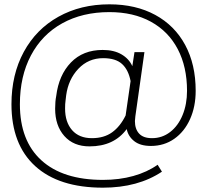

<svg xmlns="http://www.w3.org/2000/svg" viewBox="-20 -702 957 888"><path d="M606 -164Q604 -148 604 -142Q604 -105 623.5 -84Q643 -63 683 -63Q730 -63 767 -91.5Q804 -120 824.5 -170Q845 -220 845 -282Q845 -393 802 -475Q759 -557 678 -601.5Q597 -646 486 -646Q361 -646 267.5 -594Q174 -542 123 -445.5Q72 -349 72 -220Q72 -51 171.5 39.5Q271 130 456 130Q532 130 596.5 112Q661 94 709 60L729 92Q618 166 456 166Q252 166 142.5 66Q33 -34 33 -220Q33 -357 90 -462Q147 -567 250 -624.5Q353 -682 486 -682Q608 -682 698 -633Q788 -584 836.5 -494Q885 -404 885 -282Q885 -209 859 -151Q833 -93 786 -60Q739 -27 678 -27Q629 -27 601 -49Q573 -71 566 -105Q507 -25 394 -25Q320 -25 277.5 -73Q235 -121 235 -199Q235 -233 240 -258Q252 -355 308 -413Q364 -471 455 -471Q507 -471 542 -450.5Q577 -430 592 -396L602 -461H648ZM561 -168 584 -327Q574 -379 544.5 -406Q515 -433 457 -433Q389 -433 342.5 -384Q296 -335 286 -261L283 -235Q281 -223 281 -200Q281 -137 313.5 -100Q346 -63 405 -63Q461 -63 498.5 -90Q536 -117 561 -168Z"/></svg>

Font: KoHo Light
Style: Regular
Weight: 300
Version: Version 1.000; ttfautohint (v1.6)